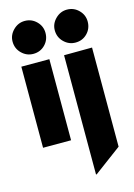

<svg xmlns="http://www.w3.org/2000/svg" viewBox="-136 -771 739 1059"><g transform="rotate(-15 234.0 -242.0)"><path d="M192 -463V0H32V-463ZM21 -609Q21 -646 49 -674Q77 -702 115 -702Q154 -702 181.5 -674.5Q209 -647 209 -609Q209 -569 182 -541.5Q155 -514 115 -514Q77 -514 49 -541.5Q21 -569 21 -609ZM436 -464V102L280 218H276V-463ZM262 -609Q262 -646 290 -674Q318 -702 356 -702Q395 -702 422.5 -674.5Q450 -647 450 -609Q450 -569 423 -541.5Q396 -514 356 -514Q318 -514 290 -541.5Q262 -569 262 -609Z"/></g></svg>

Font: Lineal Heavy
Style: Regular
Weight: 900
Designer: Created by Frank Adebiaye with contributions from Anton Moglia & Ariel Martín Pérez
Created by Frank ADEBIAYE with FontF
Foundry: Velvetyne Type Foundry
Version: Version 2.000